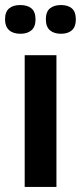

<svg xmlns="http://www.w3.org/2000/svg" viewBox="-30 -742 321 762"><path d="M68 0V-523H194V0ZM212 -608Q184 -608 168 -622Q152 -636 152 -665Q152 -695 168 -708.5Q184 -722 212 -722Q240 -722 255.5 -708.5Q271 -695 271 -665Q271 -636 255.5 -622Q240 -608 212 -608ZM51 -608Q22 -608 6 -622.5Q-10 -637 -10 -665Q-10 -695 6 -708.5Q22 -722 50 -722Q79 -722 95 -708.5Q111 -695 111 -665Q111 -636 95 -622Q79 -608 51 -608Z"/></svg>

Font: Bricolage Grotesque 48pt Condensed ExtraBold SemiBold
Style: Regular
Weight: 600
Version: Version 1.000;gftools[0.9.30]